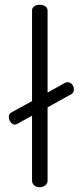

<svg xmlns="http://www.w3.org/2000/svg" viewBox="-20 -783 344 803"><path d="M146 -763Q160 -763 169.5 -756.5Q179 -750 179 -739V-396L253 -437Q257 -439 263 -439Q274 -439 281.5 -430Q289 -421 289 -410Q289 -395 278 -389L179 -334V-26Q179 -16 169.5 -8Q160 0 146 0Q132 0 123 -8Q114 -16 114 -26V-299L52 -265Q47 -262 42 -262Q32 -262 24.5 -272Q17 -282 17 -294Q17 -307 28 -313L114 -360V-739Q114 -750 123 -756.5Q132 -763 146 -763Z"/></svg>

Font: Dosis
Style: Book
Weight: 400
Designer: EdgarTolentino, PabloImpallari, IginoMarini
Foundry: EdgarTolentino, PabloImpallari, IginoMarini
Version: Version 1.007